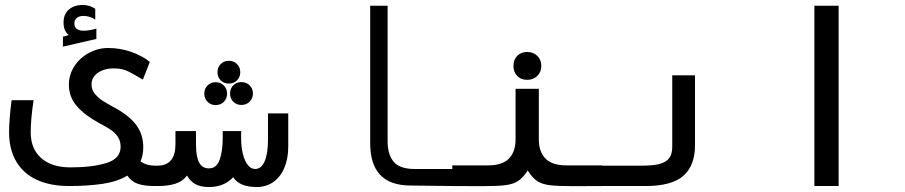

<svg xmlns="http://www.w3.org/2000/svg" viewBox="-20 -748 3640 772"><path d="M16.5 -217.5Q16.5 -263.5 26.5 -345H115Q103.5 -269 103.5 -215.5Q103.5 -150 145.5 -112.5Q187.5 -75 263.5 -75Q350.5 -75 407.8 -92.5Q465 -110 465 -158Q465 -181 454 -197.5Q443 -214 426.2 -225.5Q409.5 -237 380 -252.5Q321.5 -284 289.2 -321Q257 -358 257 -407.5Q257 -448 279.2 -482Q301.5 -516 338 -535.5Q374.5 -555 415 -555Q463.5 -555 508 -539.2Q552.5 -523.5 582.5 -499L554.5 -428L533.5 -440Q509.5 -454 497 -460.2Q484.5 -466.5 470.2 -469.8Q456 -473 435.5 -473Q414.5 -473 394.5 -466Q374.5 -459 361.2 -444.5Q348 -430 348 -408.5Q348 -387 362.2 -370Q376.5 -353 394 -342Q411.5 -331 447 -311.5Q500.5 -282 528.2 -244.8Q556 -207.5 556 -155.5Q556 -125 545 -99Q569 -82 601.5 -82V0Q560 0 534.2 -9Q508.5 -18 492 -42Q451.5 -17.5 392.2 -8.8Q333 0 258 0Q183 0 129 -24.5Q75 -49 45.8 -97.8Q16.5 -146.5 16.5 -217.5ZM233 -600.5 256.5 -607Q235.5 -623.5 235.5 -657Q235.5 -691 256.8 -709.5Q278 -728 312 -728Q341.5 -728 363 -712.5V-669Q354.5 -675.5 341.8 -679.8Q329 -684 315 -684Q298.5 -684 288.8 -675.8Q279 -667.5 279 -654Q279 -624.5 317 -624.5Q338 -624.5 367.5 -633V-591.5L233 -560.5Z M732 -42Q714 -18.5 684.8 -9.2Q655.5 0 615.5 0H598.5V-82H613.5Q685.5 -82 685.5 -169V-221H768V-170Q768 -117 780.8 -94Q793.5 -71 820 -71Q851 -71 863.2 -105.8Q875.5 -140.5 875.5 -192.5V-221H949.5V-192.5Q949.5 -157.5 956.5 -129.2Q963.5 -101 976.2 -84.8Q989 -68.5 1006 -68.5Q1030 -68.5 1043.8 -98.8Q1057.5 -129 1057.5 -185V-292H1139V-158.5Q1139 -110 1123.2 -73Q1107.5 -36 1078.8 -16Q1050 4 1012.5 4Q943 4 917.5 -35.5Q900.5 -16.5 875.8 -6.2Q851 4 820.5 4Q787 4 766.2 -7.2Q745.5 -18.5 732 -42ZM854.5 -457.5Q854.5 -477.5 867.5 -490.5Q880.5 -503.5 900 -503.5Q920 -503.5 933 -490.5Q946 -477.5 946 -457.5Q946 -438 933 -425Q920 -412 900 -412Q880.5 -412 867.5 -424.8Q854.5 -437.5 854.5 -457.5ZM801.5 -371.5Q801.5 -391.5 814.5 -404.5Q827.5 -417.5 847 -417.5Q867 -417.5 880 -404.2Q893 -391 893 -371.5Q893 -351.5 880 -338.5Q867 -325.5 847 -325.5Q827.5 -325.5 814.5 -338.5Q801.5 -351.5 801.5 -371.5ZM905 -372Q905 -392 918 -405Q931 -418 950.5 -418Q970.5 -418 983.8 -404.8Q997 -391.5 997 -372Q997 -352.5 983.8 -339.2Q970.5 -326 950.5 -326Q931 -326 918 -339Q905 -352 905 -372Z M1468.5 -172V-725H1538.5V-180Q1538.5 -126.5 1563 -97.5Q1587.5 -68.5 1648 -68.5H1801.5V0L1630.5 -2Q1548.5 -2.5 1508.5 -45Q1468.5 -87.5 1468.5 -172Z M2053 -188V-391H2146.5V-188Q2146.5 -137.5 2173.5 -110.2Q2200.5 -83 2257.5 -83H2401.5V0L2283 0.5Q2220 0.5 2189.2 -3.5Q2158.5 -7.5 2139.2 -20.5Q2120 -33.5 2102 -62.5Q2083 -33.5 2063.5 -20.5Q2044 -7.5 2012.8 -3.5Q1981.5 0.5 1918 0.5L1798.5 0V-83H1942.5Q1999.5 -83 2026.2 -110.2Q2053 -137.5 2053 -188ZM2044.5 -483Q2044.5 -508 2059.8 -523.5Q2075 -539 2099.5 -539Q2124.5 -539 2140.5 -523.2Q2156.5 -507.5 2156.5 -483Q2156.5 -458.5 2140.5 -442.8Q2124.5 -427 2099.5 -427Q2075 -427 2059.8 -442.5Q2044.5 -458 2044.5 -483Z M2400 -82H2564Q2608 -82 2633.8 -89.2Q2659.5 -96.5 2671.2 -112.8Q2683 -129 2683 -157.5V-445H2774.5V-164.5Q2774.5 -82.5 2727.8 -41.2Q2681 0 2575.5 0H2400Z M3352 -725V0H3254.5V-725Z"/></svg>

Font: JuliaMono Medium
Style: Regular
Weight: 500
Monospace: yes
Designer: cormullion
Foundry: corm
Version: Version 0.054; ttfautohint (v1.8.4)